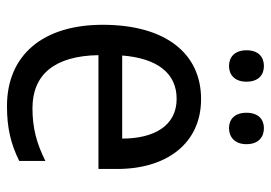

<svg xmlns="http://www.w3.org/2000/svg" viewBox="-133 -633 776 550"><g transform="rotate(90 255.0 -358.0)"><path d="M124 -676C124 -642 144 -626 169 -626C194 -626 214 -642 214 -676C214 -711 194 -726 169 -726C144 -726 124 -711 124 -676ZM303 -676C303 -642 322 -626 347 -626C372 -626 393 -642 393 -676C393 -711 372 -726 347 -726C323 -726 303 -711 303 -676ZM264 -546C132 -546 51 -443 51 -264C51 -94 137 10 284 10C347 10 392 -1 441 -25V-100C391 -75 347 -63 290 -63C193 -63 140 -127 138 -252H464V-306C464 -447 391 -546 264 -546ZM263 -476C342 -476 377 -409 377 -320H139C147 -421 190 -476 263 -476Z"/></g></svg>

Font: Noto Sans Devanagari UI SemiCondensed
Style: Regular
Weight: 400
Width: 4
Designer: Jelle Bosma - Monotype Design Team
Foundry: Monotype Imaging Inc.
Version: Version 2.004